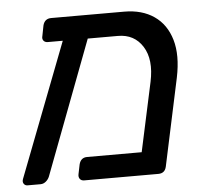

<svg xmlns="http://www.w3.org/2000/svg" viewBox="-45 -619 714 666"><g transform="rotate(-5 311.5 -285.5)"><path d="M25 0Q16 0 11.5 -7Q7 -14 11 -24L190 -489H138Q128 -489 123 -495.5Q118 -502 121 -512L128 -548Q134 -571 157 -571H411Q473 -571 515 -542Q557 -513 573 -458.5Q589 -404 573 -327L508 -23Q503 0 480 0H222Q212 0 207 -6.5Q202 -13 204 -23L211 -57Q217 -80 239 -80H429L481 -321Q497 -397 468 -443Q439 -489 382 -489H277L101 -24Q97 -14 88.5 -7Q80 0 70 0Z"/></g></svg>

Font: Lubike
Style: Italic
Weight: 400
Italic angle: -12°
Foundry: Honoka55
Version: Version 1.000;July 22, 2022;FontCreator 14.0.0.2862 64-bit